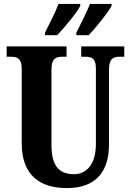

<svg xmlns="http://www.w3.org/2000/svg" viewBox="-20 -951 668 981"><path d="M370 -784V-771H433C470 -810 532 -886 550 -921V-931H440C422 -886 393 -830 370 -784ZM210 -784V-771H272C309 -810 373 -886 390 -921V-931H279C262 -886 233 -830 210 -784ZM322 10C474 10 537 -79 537 -213V-596C537 -654 561 -661 593 -661H615V-714H395V-661H416C448 -661 470 -654 470 -600V-215C470 -112 422 -61 359 -61C286 -61 243 -98 243 -210V-596C243 -654 268 -661 298 -661H320V-714H14V-661H36C67 -661 91 -654 91 -600V-218C91 -54 186 10 322 10Z"/></svg>

Font: Noto Serif Thai ExtraCondensed ExtraBold
Style: Regular
Weight: 800
Width: 2
Designer: Monotype Design Team
Foundry: Monotype Imaging Inc.
Version: Version 2.002